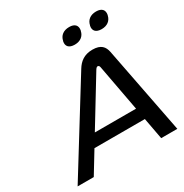

<svg xmlns="http://www.w3.org/2000/svg" viewBox="-196 -1022 1124 1174"><g transform="rotate(-30 366.0 -435.0)"><path d="M393 -612 14 0H128L220 -151H576L604 0H718L599 -612C591 -651 570 -679 510 -679C451 -679 417 -651 393 -612ZM270 -233 470 -561C478 -574 484 -575 487 -575C491 -575 498 -573 500 -561L561 -233ZM381 -813C374 -780 392 -759 433 -759C473 -759 499 -780 506 -813L507 -815C514 -849 496 -870 456 -870C415 -870 389 -849 382 -815ZM571 -813C564 -780 582 -759 623 -759C663 -759 689 -780 696 -813L697 -815C704 -849 686 -870 646 -870C605 -870 579 -849 572 -815Z"/></g></svg>

Font: LT Wave
Style: Italic
Weight: 400
Designer: Daniel Lyons
Version: Version 2.5 (Glyphs App)